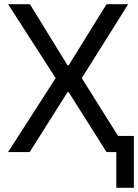

<svg xmlns="http://www.w3.org/2000/svg" viewBox="-20 -727 660 918"><path d="M302.7 -415H308.6L489.3 -707H592.8L371.1 -353.5L592.8 0H489.3L308.6 -286.1H302.7L122.1 0H18.6L246.1 -353.5L18.6 -707H123ZM620.1 170.9H536.1V-77.1H620.1Z"/></svg>

Font: WEMIX Pretendard Variable
Style: Regular
Weight: 400
Designer: Base glyphs from Inter by Rasmus Andersson; Hangeul glyphs from Noto Sans CJK(Source Han Sans) by Jang Soo-young and Kan
Foundry: Kil Hyung-jin
Version: Version 1.000;Glyphs 3.2 (3208)